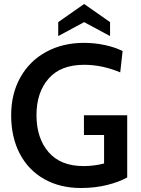

<svg xmlns="http://www.w3.org/2000/svg" viewBox="-20 -929 707 963"><path d="M36 -351Q36 -459 82.5 -541.5Q129 -624 212 -669Q295 -714 401 -714Q455 -714 506 -703Q557 -692 595 -673L583 -566Q493 -604 402 -604Q284 -604 223.5 -534.5Q163 -465 163 -352Q163 -236 223.5 -166Q284 -96 399 -96Q451 -96 502 -109V-252H401V-351H618V-39Q577 -16 516.5 -1Q456 14 386 14Q281 14 201.5 -31Q122 -76 79 -158.5Q36 -241 36 -351ZM532 -818V-748L402 -818L272 -748V-818L402 -909Z"/></svg>

Font: Cabin SemiBold
Style: Regular
Weight: 600
Designer: Pablo Impallari
Foundry: Pablo Impallari. http://www.impallari.com Igino Marini. http://www.ikern.com
Version: Version 2.001